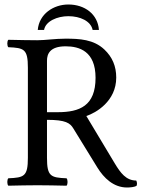

<svg xmlns="http://www.w3.org/2000/svg" viewBox="-20 -824 629 854"><path d="M148 -691H176C183 -730 235 -752 284 -752C337 -752 384 -730 392 -691H420C415 -761 357 -804 284 -804C218 -804 154 -762 148 -691ZM272 -618C333 -618 405 -596 405 -478C405 -353 334 -325 237 -325H189V-554C189 -583 201 -618 272 -618ZM189 -122V-291C273 -291 291.7 -276.3 306 -253L413 -79C441.7 -32.4 485 10 545 10C560 10 577 8 587 3C590.5 -3.9 590 -13 586 -21C541 -21 516 -54.6 490 -98L364 -308C407 -322 497 -374 497 -479C497 -529 480 -570 444 -604C396 -649 334 -652 271 -652C224 -652 182 -645 146 -645C111 -645 64 -646 17 -647C11 -641 11 -620 17 -614C87 -611 104 -606 104 -523V-122C104 -39 87 -34 17 -31C11 -25 11 -4 17 2C62 1 108.5 0 147 0C184.6 0 232 1 276 2C282 -4 282 -25 276 -31C206 -34 189 -39 189 -122Z"/></svg>

Font: Libertinus Math
Style: Regular
Weight: 400
Designer: Philipp H. Poll
Foundry: Khaled Hosny
Version: Version 6.2